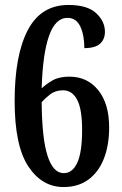

<svg xmlns="http://www.w3.org/2000/svg" viewBox="-20 -744 491 774"><path d="M236 10Q149 10 94 -73.5Q39 -157 39 -337Q39 -521 92 -622.5Q145 -724 256 -724Q332 -724 367.5 -691Q403 -658 403 -616Q403 -586 383.5 -568Q364 -550 320 -550Q320 -603 303.5 -637.5Q287 -672 252 -672Q203 -672 177.5 -599Q152 -526 148 -388Q166 -405 192 -420Q218 -435 260 -435Q332 -435 376 -380.5Q420 -326 420 -230Q420 -159 399 -105Q378 -51 337 -20.5Q296 10 236 10ZM237 -46Q272 -46 291.5 -88Q311 -130 311 -220Q311 -304 291 -342Q271 -380 234 -380Q203 -380 182 -363.5Q161 -347 148 -332Q149 -187 171.5 -116.5Q194 -46 237 -46Z"/></svg>

Font: Noto Serif Khmer ExtraCondensed SemiBold
Style: Regular
Weight: 600
Width: 2
Designer: Danh Hong and the Monotype Design Team
Foundry: Monotype Imaging Inc.
Version: Version 2.004; ttfautohint (v1.8.4.7-5d5b)